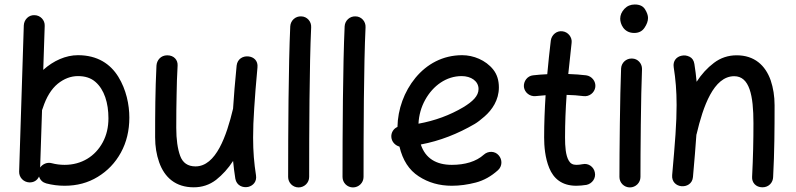

<svg xmlns="http://www.w3.org/2000/svg" viewBox="-20 -777 3494 843"><path d="M131.8 -710.4C106.4 -711.9 85.9 -691.4 84.5 -666L64 -23.4C63.5 2 83 22.5 108.4 23.9C128.4 24.4 143.1 15.6 151.4 -2C156.7 14.2 167.5 23.9 183.1 28.3C209.5 35.2 236.3 38.6 263.7 38.6C317.9 38.6 366.2 25.9 409.2 -0.5C451.7 -26.4 485.8 -61.5 510.7 -106.9C535.6 -152.3 547.9 -203.6 547.9 -260.7C547.9 -317.4 534.2 -383.8 499.5 -439.9C464.8 -496.1 408.2 -534.7 322.3 -534.7C269 -534.7 214.8 -510.7 169.9 -470.2L176.3 -663.1C177.7 -688.5 157.2 -710 131.8 -710.4ZM168 -302.7C183.6 -351.1 205.6 -386.2 233.4 -409.2C261.2 -431.6 291 -442.9 322.3 -442.9C354 -442.9 379.4 -434.6 398.9 -417.5C438 -383.8 456.1 -324.7 456.1 -257.8C456.1 -218.3 447.8 -183.1 431.2 -152.3C397.9 -90.3 337.9 -53.2 263.7 -53.2C244.1 -53.2 225.1 -55.7 207 -60.5C187.5 -65.9 167.5 -57.1 156.2 -41.5L164.6 -293.5C166 -296.4 167 -299.3 168 -302.7Z M1110.4 -480.5C1113.8 -511.2 1093.3 -527.3 1070.3 -529.3C1046.9 -531.7 1022.5 -518.6 1019 -489.3C1011.7 -416.5 1006.8 -354.5 1003.4 -301.3V-300.3C974.6 -179.7 928.2 -46.4 838.4 -46.4C804.7 -46.4 782.2 -62 771 -92.8C759.8 -123.5 753.9 -164.6 753.9 -215.8C753.9 -272 754.4 -320.3 755.4 -361.8C755.9 -402.8 757.3 -445.3 759.8 -489.3C761.2 -513.2 744.1 -534.2 714.4 -534.2C685.5 -534.2 668.5 -512.2 667 -489.3C661.6 -380.4 661.1 -276.9 661.1 -173.8C661.1 -134.3 667 -98.1 678.7 -64.9C702.1 2 751 45.4 830.6 45.4C867.2 45.4 899.9 34.7 928.7 12.7C957 -9.8 981.9 -37.1 1003.4 -70.3C1005.9 -45.4 1008.8 -19.5 1013.2 7.3C1018.6 38.1 1046.4 48.8 1070.3 43.5C1091.3 38.1 1108.4 20.5 1104 -7.3C1095.7 -60.5 1091.3 -110.4 1091.3 -172.9C1091.3 -210.4 1092.8 -253.9 1096.2 -302.7C1099.1 -351.6 1104 -410.6 1110.4 -480.5Z M1302.7 -705.1C1277.3 -706.5 1255.9 -687 1254.4 -661.6C1246.6 -494.1 1245.1 -190.4 1245.1 0C1245.1 25.4 1265.6 45.9 1291 45.9C1316.4 45.9 1337.4 25.4 1337.4 0C1337.4 -189.9 1338.4 -494.1 1346.2 -657.2C1347.7 -682.6 1328.1 -704.6 1302.7 -705.1Z M1541.5 -705.1C1516.1 -706.5 1494.6 -687 1493.2 -661.6C1485.4 -494.1 1483.9 -190.4 1483.9 0C1483.9 25.4 1504.4 45.9 1529.8 45.9C1555.2 45.9 1576.2 25.4 1576.2 0C1576.2 -189.9 1577.1 -494.1 1585 -657.2C1586.4 -682.6 1566.9 -704.6 1541.5 -705.1Z M2166.5 -29.8C2185.5 -46.9 2186.5 -76.2 2169.4 -95.2C2153.3 -114.3 2123.5 -115.2 2104.5 -98.1C2070.8 -67.4 2021 -53.2 1963.9 -53.2C1895.5 -53.2 1847.7 -81.5 1827.6 -142.6C1911.1 -158.2 1990.2 -189.5 2064.5 -232.9C2076.7 -240.2 2090.8 -251 2107.4 -265.6C2140.6 -294.4 2170.4 -337.9 2170.4 -393.1C2170.4 -424.8 2162.1 -450.7 2145.5 -471.7C2112.3 -513.2 2058.6 -534.7 2009.3 -534.7C1923.8 -534.7 1854 -495.6 1804.2 -435.5C1754.4 -375 1726.6 -297.4 1725.1 -219.7C1708 -212.4 1696.8 -194.8 1698.2 -175.3C1699.7 -154.3 1714.8 -138.7 1733.9 -133.3C1748 -73.7 1775.9 -30.3 1818.4 -2.9C1860.8 24.9 1909.2 38.6 1963.9 38.6C1998.5 38.6 2033.7 33.7 2069.3 24.4C2104.5 15.1 2136.7 -2.9 2166.5 -29.8ZM2006.8 -442.9C2048.3 -442.9 2081.1 -420.9 2081.1 -386.2C2081.1 -355.5 2055.2 -331.1 2014.2 -306.2C1955.6 -271.5 1890.1 -247.1 1817.4 -233.9C1819.3 -271.5 1829.1 -306.6 1846.7 -338.4C1881.8 -401.9 1940.4 -442.9 2006.8 -442.9Z M2593.8 -394.5C2597.2 -419.4 2578.6 -442.9 2553.7 -446.3C2528.8 -449.2 2502.9 -451.2 2475.1 -452.1C2479.5 -497.1 2484.4 -543 2489.7 -588.4C2493.2 -613.3 2474.1 -637.2 2449.2 -639.6C2424.3 -643.1 2401.9 -624 2398.4 -599.1C2392.6 -550.3 2387.2 -500.5 2382.8 -451.2C2361.3 -450.2 2340.3 -448.7 2320.3 -446.3C2295.4 -443.8 2277.8 -419.9 2280.3 -395C2283.7 -370.1 2306.6 -352.5 2331.5 -355C2345.7 -356.4 2360.4 -357.9 2375.5 -358.9C2371.6 -297.9 2369.1 -235.8 2369.1 -173.3C2369.1 -135.7 2373 -84 2391.6 -39.1C2410.2 5.9 2445.8 38.6 2510.3 38.6C2523.9 38.6 2539.1 37.1 2555.2 34.7C2580.1 29.3 2597.2 5.4 2591.8 -19.5C2587.4 -44.4 2563.5 -61.5 2538.6 -56.2C2528.3 -54.2 2519 -53.2 2510.3 -53.2C2495.1 -53.2 2484.4 -59.1 2477.5 -71.3C2463.4 -94.7 2460.9 -134.3 2460.9 -173.3C2460.9 -236.3 2463.4 -298.3 2467.8 -360.4C2493.7 -359.9 2518.6 -357.9 2542 -355C2566.9 -351.6 2590.3 -369.6 2593.8 -394.5Z M2703.1 -694.8C2703.1 -673.3 2717.8 -632.3 2764.6 -632.3C2784.2 -632.3 2799.3 -639.6 2809.6 -654.8C2819.8 -669.9 2825.2 -684.1 2825.2 -698.2C2825.2 -709.5 2820.8 -722.2 2812 -736.3C2803.2 -750.5 2788.1 -757.3 2767.1 -757.3C2749 -757.3 2733.9 -751 2721.7 -738.3C2709.5 -725.1 2703.1 -710.9 2703.1 -694.8ZM2755.4 -520H2752.4C2729.5 -520 2708.5 -502 2707 -476.6C2702.1 -360.8 2699.7 -101.6 2699.7 0C2699.7 25.4 2720.2 45.9 2745.6 45.9C2771 45.9 2792 25.4 2792 0C2792 -100.6 2793.9 -360.8 2798.8 -472.2V-475.1C2798.8 -498 2780.8 -519.5 2755.4 -520Z M2931.2 -8.3C2928.7 21.5 2949.2 38.1 2971.2 40.5C2994.6 43 3020 29.8 3022.5 0.5C3028.8 -71.8 3034.2 -132.8 3037.6 -185.5C3038.1 -186.5 3038.1 -187.5 3038.6 -188.5C3066.9 -309.1 3113.3 -442.4 3203.6 -442.4C3271 -442.4 3288.1 -357.9 3288.1 -236.3C3288.1 -161.6 3286.6 -87.4 3282.2 0C3280.8 23.9 3297.9 45.4 3327.6 45.4C3356.4 45.4 3374 23.4 3374.5 0.5C3380.4 -108.9 3380.9 -212.9 3380.9 -314.9C3380.9 -354.5 3375 -391.1 3363.8 -424.3C3340.3 -490.7 3292 -534.2 3214.4 -534.2C3176.8 -534.2 3143.6 -522.9 3114.7 -501C3085.4 -479 3060.1 -451.2 3038.6 -418C3036.1 -443.8 3033.2 -469.7 3028.8 -496.1C3026.4 -511.2 3019.5 -522 3007.8 -527.8C2995.6 -533.7 2983.9 -535.2 2971.7 -532.2C2950.7 -527.8 2933.6 -509.8 2938 -481.9C2946.3 -428.7 2950.7 -378.9 2950.7 -315.9C2950.7 -278.3 2949.2 -235.4 2945.8 -186.5C2942.4 -137.2 2937.5 -78.1 2931.2 -8.3Z"/></svg>

Font: Mikhak Medium
Style: Regular
Weight: 500
Designer: Amin Abedi
Version: Version 3.2